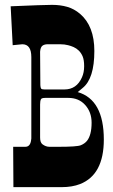

<svg xmlns="http://www.w3.org/2000/svg" viewBox="-20 -770 467 790"><path d="M71.8 -587.9Q67.4 -587.9 32.2 -584L23.9 -744.1Q160.6 -750 194.3 -750Q228 -750 256.3 -741.9Q284.7 -733.9 309.6 -712.9Q368.2 -662.6 368.2 -560.1Q368.2 -446.8 320.3 -408.2Q308.6 -398.4 299.8 -391.1Q407.2 -359.9 407.2 -195.8Q407.2 -51.3 309.6 -12.7Q276.9 0 233.9 0H35.2L34.2 -166H84Q103 -166 107.4 -189.5Q108.9 -195.8 108.9 -200.2V-535.2Q108.9 -587.9 71.8 -587.9ZM145 -204.1Q145 -183.6 154.8 -176.3Q168.5 -166 183.6 -166H222.2Q296.9 -166 312.5 -172.4Q328.1 -178.7 337.9 -190.4Q356.9 -214.4 356.9 -265.1Q356.9 -309.1 330.1 -338.4Q304.2 -367.2 261.2 -367.2H166Q150.9 -367.2 148.4 -361.3Q145 -354.5 145 -339.8ZM146 -419.9Q146.5 -409.2 149.2 -405.5Q151.9 -401.9 163.1 -401.9H245.1Q295.4 -401.9 317.4 -452.1Q326.2 -471.7 326.2 -497.6Q326.2 -523.4 320.1 -537.8Q314 -552.2 304.2 -561.8Q294.4 -571.3 282.7 -576.4Q271 -581.5 260.3 -584Q245.6 -587.9 228 -587.9H175.8Q162.6 -587.9 154.5 -581.8Q146.5 -575.7 145 -557.1Z"/></svg>

Font: Smokum
Style: Regular
Weight: 400
Designer: Astigmatic (AOETI)
Foundry: Astigmatic (AOETI)
Version: Version 1.001